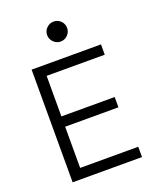

<svg xmlns="http://www.w3.org/2000/svg" viewBox="-165 -1020 930 1121"><g transform="rotate(-20 300.0 -460.0)"><path d="M89 0V-700H520V-636H159V-384H490V-320H159V-64H520V0ZM305 -796Q280 -796 261.5 -814.5Q243 -833 243 -858Q243 -884 261.5 -902Q280 -920 305 -920Q331 -920 349 -902Q367 -884 367 -858Q367 -833 349 -814.5Q331 -796 305 -796Z"/></g></svg>

Font: DM Mono Light
Style: Regular
Weight: 300
Designer: Colophon Foundry
Foundry: Colophon Foundry
Version: Version 1.000; ttfautohint (v1.8.2.53-6de2)